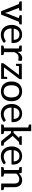

<svg xmlns="http://www.w3.org/2000/svg" viewBox="1940 -2717 785 4705"><g transform="rotate(90 2332.5 -364.5)"><path d="M578 -506V-462Q578 -447 563 -444L514 -434L337 1H256L79 -434Q69 -437 52 -440Q26 -444 30 -444Q15 -447 15 -463V-506H242V-463Q242 -447 227 -444Q232 -446 172 -434L279 -162Q287 -141 297 -90Q311 -146 317 -162L425 -434Q433 -432 368 -445Q353 -448 353 -464V-506Z M826 -514Q871 -514 910 -499Q950 -484 976 -456Q1006 -424 1020 -385Q1036 -340 1036 -289Q1036 -266 1032 -261Q1027 -254 1014 -254H678Q678 -206 690 -170Q700 -139 724 -112Q746 -87 774 -76Q804 -64 838 -64Q874 -64 896 -71Q917 -78 938 -88Q960 -99 968 -104Q981 -112 988 -112Q999 -112 1005 -103L1030 -70Q1016 -52 990 -36Q960 -17 941 -11Q911 -1 887 3Q857 8 832 8Q780 8 735 -10Q692 -27 658 -63Q626 -96 608 -148Q590 -199 590 -264Q590 -316 607 -362Q624 -409 654 -442Q685 -476 729 -495Q773 -514 828 -514ZM829 -449Q764 -449 728 -412Q691 -373 682 -308H957Q957 -339 948 -364Q937 -395 924 -409Q907 -427 883 -438Q860 -448 828 -448Z M1253 -403Q1309 -516 1407 -516Q1446 -516 1476 -498L1465 -431Q1462 -418 1452 -418Q1445 -418 1428 -423Q1411 -428 1387 -428Q1299 -428 1257 -322V-72Q1249 -74 1314 -61Q1329 -58 1329 -42V0H1096V-42Q1096 -58 1111 -61L1168 -72V-433Q1120 -442 1111 -445Q1096 -448 1096 -464V-506H1219Q1233 -506 1238 -501Q1243 -496 1246 -482L1252 -403Z M1920 -507V-469Q1920 -451 1907 -435L1633 -70H1858Q1864 -150 1864 -136Q1867 -148 1879 -148H1914V0H1528V-37Q1528 -53 1540 -69L1816 -436H1599L1594 -376Q1591 -363 1578 -363H1543V-506Z M2319 -496Q2363 -478 2396 -444Q2427 -412 2444 -362Q2461 -313 2461 -254Q2461 -195 2444 -146Q2427 -96 2396 -64Q2363 -30 2319 -12Q2274 6 2219 6Q2164 6 2119 -12Q2075 -30 2042 -64Q2012 -95 1993 -146Q1977 -189 1977 -254Q1977 -319 1993 -362Q2012 -413 2042 -444Q2075 -478 2119 -496Q2164 -514 2219 -514Q2274 -514 2319 -496ZM2331 -112Q2368 -164 2368 -253Q2368 -342 2331 -394Q2296 -444 2219 -444Q2180 -444 2153 -432Q2127 -420 2107 -394Q2088 -368 2079 -334Q2069 -294 2069 -252Q2069 -212 2079 -172Q2088 -138 2107 -112Q2125 -89 2153 -76Q2185 -62 2219 -62Q2296 -62 2331 -112Z M2764 -514Q2809 -514 2848 -499Q2888 -484 2914 -456Q2944 -424 2958 -385Q2974 -340 2974 -289Q2974 -266 2970 -261Q2965 -254 2952 -254H2616Q2616 -206 2628 -170Q2638 -139 2662 -112Q2684 -87 2712 -76Q2742 -64 2776 -64Q2812 -64 2834 -71Q2855 -78 2876 -88Q2898 -99 2906 -104Q2919 -112 2926 -112Q2937 -112 2943 -103L2968 -70Q2954 -52 2928 -36Q2898 -17 2879 -11Q2849 -1 2825 3Q2795 8 2770 8Q2718 8 2673 -10Q2630 -27 2596 -63Q2564 -96 2546 -148Q2528 -199 2528 -264Q2528 -316 2545 -362Q2562 -409 2592 -442Q2623 -476 2667 -495Q2711 -514 2766 -514ZM2767 -449Q2702 -449 2666 -412Q2629 -373 2620 -308H2895Q2895 -339 2886 -364Q2875 -395 2862 -409Q2845 -427 2821 -438Q2798 -448 2766 -448Z M3535 -62Q3550 -59 3550 -44V0H3456Q3437 0 3422 -18L3256 -226Q3249 -236 3241 -239Q3234 -242 3218 -242H3194V-73Q3197 -73 3250 -62Q3266 -59 3266 -43V0H3032V-43Q3032 -59 3047 -62L3104 -73V-664Q3056 -673 3047 -676Q3032 -679 3032 -694V-737H3194V-304H3216Q3237 -304 3248 -318L3362 -440L3334 -445Q3318 -448 3318 -464V-506H3530V-464Q3530 -449 3517 -446Q3506 -443 3455 -434L3337 -308Q3321 -289 3308 -281Q3328 -268 3338 -250L3478 -72L3504 -68Q3530 -62 3536 -62Z M3804 -514Q3849 -514 3888 -499Q3928 -484 3954 -456Q3984 -424 3998 -385Q4014 -340 4014 -289Q4014 -266 4010 -261Q4005 -254 3992 -254H3656Q3656 -206 3668 -170Q3678 -139 3702 -112Q3724 -87 3752 -76Q3782 -64 3816 -64Q3852 -64 3874 -71Q3895 -78 3916 -88Q3938 -99 3946 -104Q3959 -112 3966 -112Q3977 -112 3983 -103L4008 -70Q3994 -52 3968 -36Q3938 -17 3919 -11Q3889 -1 3865 3Q3835 8 3810 8Q3758 8 3713 -10Q3670 -27 3636 -63Q3604 -96 3586 -148Q3568 -199 3568 -264Q3568 -316 3585 -362Q3602 -409 3632 -442Q3663 -476 3707 -495Q3751 -514 3806 -514ZM3807 -449Q3742 -449 3706 -412Q3669 -373 3660 -308H3935Q3935 -339 3926 -364Q3915 -395 3902 -409Q3885 -427 3861 -438Q3838 -448 3806 -448Z M4230 -434Q4305 -515 4398 -515Q4480 -515 4524 -462Q4567 -410 4567 -323V-74Q4615 -65 4624 -62Q4640 -59 4640 -43V0H4478V-322Q4478 -444 4372 -444Q4297 -444 4234 -373V-73Q4238 -73 4292 -61Q4307 -58 4307 -42V0H4074V-42Q4074 -58 4088 -61L4146 -72V-433Q4096 -442 4088 -445Q4074 -448 4074 -464V-506H4198Q4216 -506 4222 -488Z"/></g></svg>

Font: Aleo
Style: Regular
Weight: 400
Designer: Alessio Laiso
Version: Version 1.1